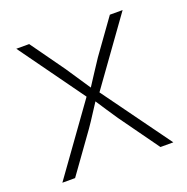

<svg xmlns="http://www.w3.org/2000/svg" viewBox="-103 -643 722 740"><g transform="rotate(-20 257.5 -273.0)"><path d="M30.3 0H82.5L197.8 -160.6C220.2 -192.4 237.8 -222.2 257.3 -251C276.4 -222.2 295.4 -192.4 317.4 -160.6L432.6 0H485.4L283.7 -278.3L476.1 -545.9H423.8L324.2 -407.2C300.3 -372.1 280.3 -339.4 258.8 -307.1C236.8 -339.4 215.8 -372.1 191.9 -407.2L92.8 -545.9H40L231.4 -279.8Z"/></g></svg>

Font: Raveo ExtraLight
Style: Regular
Weight: 200
Designer: Jakub Foglar, Rasmus Andersson (Inter)
Foundry: Jakubfoglar.com
Version: Version 1.100;Glyphs 3.2.3 (3260)